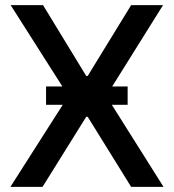

<svg xmlns="http://www.w3.org/2000/svg" viewBox="-20 -727 677 747"><path d="M315.4 -431.6H321.3L490.2 -707H614.3L416.5 -390.6H476.6V-319.3H415L616.2 0H490.2L321.3 -272.5H315.4L145.5 0H20.5L224.1 -319.3H159.2V-390.6H222.7L21.5 -707H147.5Z"/></svg>

Font: Pretendard JP Medium
Style: Regular
Weight: 500
Designer: Base glyphs from Inter by Rasmus Andersson; Hangeul glyphs from Noto Sans CJK(Source Han Sans) by Jang Soo-young and Kan
Foundry: Kil Hyung-jin
Version: Version 1.309